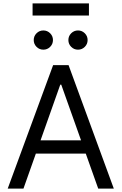

<svg xmlns="http://www.w3.org/2000/svg" viewBox="-20 -1111 716 1131"><path d="M118.2 0H25.4L293 -727.5H383.8L650.4 0H558.6L340.8 -612.3H335ZM152.3 -284.2H524.4V-206.1H152.3ZM439.5 -818.4Q416 -818.4 399.4 -835Q382.8 -851.6 382.8 -875Q382.8 -898.4 399.4 -915Q416 -931.6 439.5 -931.6Q462.9 -931.6 479.5 -915Q496.1 -898.4 496.1 -875Q496.1 -851.6 479.5 -835Q462.9 -818.4 439.5 -818.4ZM235.4 -818.4Q211.9 -818.4 195.3 -835Q178.7 -851.6 178.7 -875Q178.7 -898.4 195.3 -915Q211.9 -931.6 235.4 -931.6Q258.8 -931.6 275.4 -915Q292 -898.4 292 -875Q292 -851.6 275.4 -835Q258.8 -818.4 235.4 -818.4ZM503.9 -1090.8V-1019.5H171.9V-1090.8Z"/></svg>

Font: GitLab Sans
Style: Regular
Weight: 400
Designer: Rasmus Andersson
Foundry: Modifications by GitLab B.V., manufactured by rsms
Version: Version 4.000;git-c8fb6b7